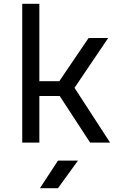

<svg xmlns="http://www.w3.org/2000/svg" viewBox="-20 -750 640 1010"><path d="M97 0V-730H187V-323H292L446 -550H549L372 -288L559 0H454L294 -245H187V0ZM190 240 285 95H390L285 240Z"/></svg>

Font: JetBrainsMonoNL NFM
Style: Regular
Weight: 400
Monospace: yes
Designer: Philipp Nurullin, Konstantin Bulenkov
Foundry: JetBrains
Version: Version 2.304; ttfautohint (v1.8.4.7-5d5b);Nerd Fonts 3.3.0